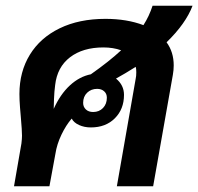

<svg xmlns="http://www.w3.org/2000/svg" viewBox="-20 -652 694 672"><path d="M563 -504Q588 -470 588 -423Q588 -407 585 -390L516 0H389L455 -377Q457 -385 457 -399Q457 -412 455 -418Q417 -394 386 -377Q414 -354 414 -320Q414 -270 382 -238Q350 -206 298 -206Q275 -206 256.5 -214.5Q238 -223 231 -237Q211 -214 195 -180.5Q179 -147 174 -114L153 0H29L55 -150Q57 -166 57 -177Q57 -195 53 -241Q52 -251 50 -276.5Q48 -302 48 -323Q48 -401 84.5 -460.5Q121 -520 189 -553Q257 -586 349 -586Q424 -586 482 -564Q502 -595 514 -632H654Q630 -569 563 -504ZM298 -392Q362 -437 404 -476Q376 -486 342 -486Q270 -486 225 -451.5Q180 -417 173 -354Q170 -332 169 -305.5Q168 -279 168 -271Q191 -322 224.5 -353Q258 -384 298 -392ZM354 -310Q354 -324 344.5 -332.5Q335 -341 320 -341Q299 -341 285 -327.5Q271 -314 271 -292Q271 -278 280.5 -269Q290 -260 306 -260Q327 -260 340.5 -274Q354 -288 354 -310Z"/></svg>

Font: Sarabun
Style: Bold Italic
Weight: 700
Italic angle: -10°
Designer: Suppakit Chalermlarp | Katatrad Co.,Ltd.
Foundry: Cadson Demak Co.,Ltd.
Version: Version 1.000; ttfautohint (v1.6)